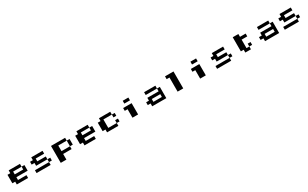

<svg xmlns="http://www.w3.org/2000/svg" viewBox="299 -1998 5903 3684"><g transform="rotate(-30 3250.0 -156.0)"><path d="M125 -312.5H375V-250H187.5V-187.5H375V-250H437.5V-125H187.5V-62.5H375V0H125V-62.5H62.5V-250H125Z M625 -312.5H875V-250H687.5V-187.5H875V-125H625V-187.5H562.5V-250H625ZM875 -125H937.5V-62.5H875ZM562.5 -62.5H875V0H562.5Z M1062.5 -312.5H1375V-250H1187.5V-125H1375V-62.5H1187.5V62.5H1062.5ZM1375 -250H1437.5V-125H1375Z M1625 -312.5H1875V-250H1687.5V-187.5H1875V-250H1937.5V-125H1687.5V-62.5H1875V0H1625V-62.5H1562.5V-250H1625Z M2125 -312.5H2375V-250H2187.5V-62.5H2375V0H2125V-62.5H2062.5V-250H2125ZM2375 -250H2437.5V-187.5H2375ZM2375 -125H2437.5V-62.5H2375Z M2687.5 -375H2812.5V-312.5H2687.5ZM2625 -250H2812.5V0H2687.5V-187.5H2625Z M3125 -312.5H3375V-250H3125ZM3375 -250H3437.5V0H3125V-62.5H3062.5V-125H3125V-187.5H3375ZM3375 -125H3187.5V-62.5H3375Z M3625 -375H3812.5V0H3687.5V-312.5H3625Z M4187.5 -375H4312.5V-312.5H4187.5ZM4125 -250H4312.5V0H4187.5V-187.5H4125Z M4625 -312.5H4875V-250H4687.5V-187.5H4875V-125H4625V-187.5H4562.5V-250H4625ZM4875 -125H4937.5V-62.5H4875ZM4562.5 -62.5H4875V0H4562.5Z M5125 -375H5250V-312.5H5375V-250H5250V-62.5H5312.5V0H5187.5V-62.5H5125ZM5312.5 -125H5375V-62.5H5312.5Z M5625 -312.5H5875V-250H5625ZM5875 -250H5937.5V0H5625V-62.5H5562.5V-125H5625V-187.5H5875ZM5875 -125H5687.5V-62.5H5875Z M6125 -312.5H6375V-250H6187.5V-187.5H6375V-125H6125V-187.5H6062.5V-250H6125ZM6375 -125H6437.5V-62.5H6375ZM6062.5 -62.5H6375V0H6062.5Z"/></g></svg>

Font: Half Eighties
Style: Regular
Weight: 400
Monospace: yes
Designer: Jayvee Enaguas (HarvettFox96)
Version: 20191127.01dev02